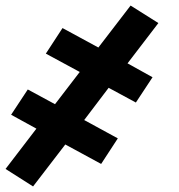

<svg xmlns="http://www.w3.org/2000/svg" viewBox="-24 -508 644 691"><path d="M95 163 -4 100 107 -45 16 -95 76 -186 174 -133 263 -249 141 -315 201 -407 330 -337 446 -488 546 -425 435 -280 525 -230 465 -139 367 -192 279 -76 400 -10 340 82 211 12Z"/></svg>

Font: Iosevka Curly XBdExObl
Style: Regular
Weight: 800
Width: 7
Italic angle: -9°
Monospace: yes
Designer: Belleve Invis
Foundry: Belleve Invis
Version: Version 11.1.0; ttfautohint (v1.8.3)